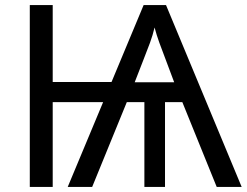

<svg xmlns="http://www.w3.org/2000/svg" viewBox="-20 -734 969 754"><path d="M632 -714 929 0H831L696 -333H628V0H547V-333H478L342 0H246L385 -333H187V0H97V-714H187V-412H418L544 -714ZM587 -626Q580 -596 569 -566Q558 -536 544 -501L509 -411H664L628 -507Q616 -538 605.5 -567Q595 -596 587 -626Z"/></svg>

Font: RS Noto Sans
Style: Regular
Weight: 400
Designer: Monotype Design Team
Foundry: Monotype Imaging Inc.
Version: Version 3.10